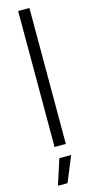

<svg xmlns="http://www.w3.org/2000/svg" viewBox="-154 -845 538 1102"><g transform="rotate(-15 115.5 -294.0)"><path d="M82 -808H149V0H82ZM92 69H162L100 220H43Z"/></g></svg>

Font: EncodeSans
Style: Light
Weight: 300
Designer: Pablo Impallari, Andres Torresi
Foundry: Pablo Impallari, Andres Torresi
Version: Version 1.000; ttfautohint (v1.4.1)